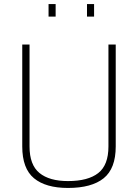

<svg xmlns="http://www.w3.org/2000/svg" viewBox="-20 -920 682 949"><path d="M126 -196Q126 -105 175 -65Q224 -25 316 -25Q415 -25 465.5 -64.5Q516 -104 516 -196V-700H552V-196Q552 -87 492.5 -39Q433 9 316 9Q206 9 148 -39Q90 -87 90 -196V-700H126ZM220 -838V-900H255V-838ZM410 -838V-900H445V-838Z"/></svg>

Font: TitilliumText22L Th
Style: Thin
Weight: 100
Designer: Campivisivi
Foundry: Campivisivi
Version: 1.000